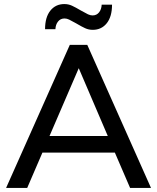

<svg xmlns="http://www.w3.org/2000/svg" viewBox="-20 -926 774 946"><path d="M621 0 546 -174H189L114 0H10L324 -705H410L724 0ZM224 -256H511L368 -590ZM297 -906Q317 -906 334.5 -898Q352 -890 379 -874Q402 -861 413.5 -855.5Q425 -850 436 -850Q456 -850 468 -865Q480 -880 481 -903H532Q532 -844 506 -811.5Q480 -779 437 -779Q417 -779 399.5 -787Q382 -795 355 -811Q332 -824 320.5 -829.5Q309 -835 298 -835Q278 -835 266 -820Q254 -805 253 -782H202Q202 -841 228 -873.5Q254 -906 297 -906Z"/></svg>

Font: wassup Sans
Style: Medium
Weight: 600
Version: Version 2.001